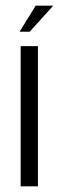

<svg xmlns="http://www.w3.org/2000/svg" viewBox="-20 -658 208 678"><path d="M53 0V-495H114V0ZM49 -546 106 -638H168L85 -546Z"/></svg>

Font: Alumni Sans Thin
Style: Regular
Weight: 400
Version: Version 1.018